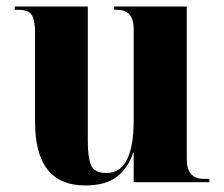

<svg xmlns="http://www.w3.org/2000/svg" viewBox="-20 -556 684 586"><path d="M240 10Q304 10 338.5 -18Q373 -46 386 -90H388V0H619V-10H602Q550 -10 550 -71V-536H328V-526H337Q388 -526 388 -468V-189Q388 -28 305 -28Q268 -28 258 -51.5Q248 -75 248 -124V-536H25V-526H37Q66 -526 76.5 -511Q87 -496 87 -455V-183Q87 10 240 10Z"/></svg>

Font: Noto Serif Display SemiCondensed Extra
Style: Regular
Weight: 800
Width: 4
Designer: Monotype Design Team
Foundry: Monotype Imaging Inc.
Version: Version 1.900